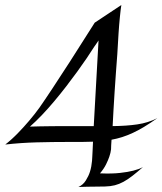

<svg xmlns="http://www.w3.org/2000/svg" viewBox="-20 -745 646 764"><path d="M606 -274.9Q578.6 -255.4 554.7 -241Q530.8 -226.6 508.8 -216.3Q486.8 -206.1 466.1 -199.5Q445.3 -192.9 423.8 -189Q422.9 -176.3 422.4 -166.7Q421.9 -157.2 421.9 -150.9Q420.4 -137.2 415 -121.6Q410.6 -108.4 402.1 -91.1Q393.6 -73.7 377.9 -55.2Q425.3 -53.2 457.5 -56.9Q489.7 -60.5 510.3 -65.9Q533.7 -71.8 548.8 -80.1Q525.4 -59.6 506.8 -45.2Q488.3 -30.8 471.2 -21.5Q454.1 -12.2 436.8 -7.8Q419.4 -3.4 397.9 -2.9Q380.9 -2.4 362.8 -2.4Q347.2 -2 328.6 -2Q310.1 -2 292 -1Q310.5 -9.3 321.5 -26.9Q332.5 -44.4 337.9 -61.5Q344.2 -81.5 346.2 -105Q346.7 -110.8 347.2 -121.1Q347.7 -129.9 348.4 -144.3Q349.1 -158.7 350.1 -181.2Q328.6 -180.2 305.9 -180.2Q283.2 -180.2 256.8 -180.2Q187 -180.2 124.8 -178.5Q62.5 -176.8 1 -169.9Q27.3 -190.4 52 -216.1Q76.7 -241.7 95.7 -264.2Q118.2 -290.5 137.2 -316.9Q157.7 -346.2 189 -393.6Q215.8 -434.1 257.1 -498Q298.3 -562 356.9 -654.8L462.9 -725.1Q461.4 -717.3 460 -704.6Q458.5 -691.9 457 -676.8Q455.6 -661.6 454.1 -644.8Q452.6 -627.9 451.7 -611.8Q449.2 -573.7 446.8 -529.8Q443.8 -492.7 441.2 -454.3Q438.5 -416 436 -378.7Q433.6 -341.3 431.6 -306.9Q429.7 -272.5 428.2 -243.2Q482.9 -243.7 526.1 -250Q569.3 -256.3 606 -274.9ZM372.1 -584Q368.2 -578.1 365.2 -573.7Q362.3 -569.3 359.9 -565.9Q357.4 -562 355 -559.1Q342.3 -539.1 325 -513.4Q307.6 -487.8 286.9 -459.2Q266.1 -430.7 243.2 -400.9Q220.2 -371.1 196 -342.3Q171.9 -313.5 147.2 -287.6Q122.6 -261.7 99.1 -241.2Q115.7 -241.7 138.4 -242.2Q161.1 -242.7 187.3 -242.9Q213.4 -243.2 241.9 -243.2Q270.5 -243.2 298.8 -243.2H353Z"/></svg>

Font: Quintessential
Style: Regular
Weight: 400
Designer: Astigmatic (AOETI)
Foundry: Astigmatic (AOETI)
Version: Version 1.000